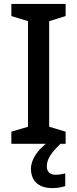

<svg xmlns="http://www.w3.org/2000/svg" viewBox="-20 -734 394 980"><path d="M219 115C219 76 244 43 289 0H315V-62L231 -87V-626L315 -652V-714H38V-652L123 -626V-87L38 -62V0H214C175 31 138 78 138 127C138 188 175 226 247 226C275 226 293 222 313 216V151C301 154 284 158 263 158C236 158 219 144 219 115Z"/></svg>

Font: Noto Sans Gujarati UI Medium
Style: Regular
Weight: 500
Designer: Jelle Bosma - Monotype Design Team, Universal Thirst
Foundry: Monotype Imaging Inc.
Version: Version 2.106